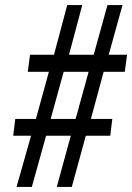

<svg xmlns="http://www.w3.org/2000/svg" viewBox="-20 -734 519 754"><path d="M45 0 102 -201H32L40 -267H121L172 -452H89L98 -519H192L244 -714H303L251 -519H348L402 -714H461L407 -519H479L470 -452H387L337 -267H421L413 -201H317L262 0H203L258 -201H161L105 0ZM179 -267H277L328 -452H230Z"/></svg>

Font: Noto Serif ExtraCondensed
Style: Bold Italic
Weight: 700
Width: 2
Italic angle: -12°
Designer: Monotype Design Team
Foundry: Monotype Imaging Inc.
Version: Version 2.013; ttfautohint (v1.8.4.7-5d5b)